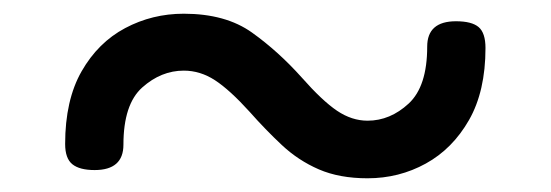

<svg xmlns="http://www.w3.org/2000/svg" viewBox="-20 -576 803 280"><path d="M516 -316Q475 -316 445 -329Q415 -342 391 -364.5Q367 -387 344 -413Q315 -445 293.5 -459Q272 -473 248 -473Q215 -473 187.5 -448.5Q160 -424 160 -365Q160 -328 118 -328Q96 -328 85.5 -336.5Q75 -345 75 -366Q75 -430 99 -472Q123 -514 162.5 -535Q202 -556 248 -556Q309 -556 347.5 -528.5Q386 -501 420 -463Q450 -429 471.5 -414.5Q493 -400 516 -400Q549 -400 576 -425Q603 -450 603 -508Q603 -545 645 -545Q668 -545 678 -536.5Q688 -528 688 -506Q688 -443 664 -401Q640 -359 601 -337.5Q562 -316 516 -316Z"/></svg>

Font: Playwrite PL
Style: Regular
Weight: 400
Designer: Veronika Burian, José Scaglione
Foundry: TypeTogether
Version: Version 1.002